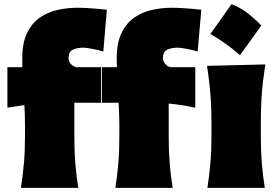

<svg xmlns="http://www.w3.org/2000/svg" viewBox="-20 -903 1336 923"><path d="M1092.7 -882.9Q1134 -867.9 1170 -839.9Q1206 -812 1236.1 -780.3Q1211.4 -745.4 1185.9 -710Q1160.3 -674.5 1133.5 -638Q1102.3 -665.4 1067.4 -690.9Q1032.5 -716.4 991.2 -739.5Q1044.3 -813.1 1092.7 -882.9ZM534.7 0Q543.9 -60.1 548.8 -117.7Q553.7 -175.3 553.7 -247.6V-305.2Q553.7 -327.1 552.7 -353.8Q551.8 -380.4 550.3 -409.2L469.7 -408.7V-580.1H542Q541 -604 541 -621.6Q541 -696.3 564 -743.9Q586.9 -791.5 625 -818.1Q663.1 -844.7 710 -855.2Q756.8 -865.7 805.2 -865.7Q829.6 -865.7 857.7 -864Q885.7 -862.3 910.2 -860.1Q934.6 -857.9 947.8 -856L930.2 -655.3Q909.2 -662.1 878.7 -668Q848.1 -673.8 834.5 -673.8Q804.7 -673.8 783.9 -664.1Q763.2 -654.3 763.2 -622.6Q763.2 -610.4 772.5 -597.9Q781.7 -585.4 798.3 -580.1H918.9V-385.3Q853 -399.4 791 -405.3V-247.6Q791 -175.3 795.7 -117.7Q800.3 -60.1 810.1 0ZM80.6 0Q89.8 -60.1 95 -117.7Q100.1 -175.3 100.1 -247.6V-305.2Q100.1 -325.2 99.4 -348.9Q98.6 -372.6 97.2 -397.9L15.6 -385.3V-580.1H87.9Q86.9 -604 86.9 -621.6Q86.9 -696.3 109.9 -743.9Q132.8 -791.5 171.1 -818.1Q209.5 -844.7 256.3 -855.2Q303.2 -865.7 351.6 -865.7Q376 -865.7 404.1 -864Q432.1 -862.3 456.3 -860.1Q480.5 -857.9 493.7 -856L476.6 -655.3Q462.4 -659.7 443.4 -664.1Q424.3 -668.5 407 -671.1Q389.6 -673.8 380.4 -673.8Q350.6 -673.8 330.1 -664.1Q309.6 -654.3 309.6 -622.6Q309.6 -610.4 318.8 -597.9Q328.1 -585.4 344.7 -580.1H465.8V-408.7Q431.6 -409.2 399.9 -409.2Q368.2 -409.2 337.4 -409.2V-247.6Q337.4 -175.3 342 -117.7Q346.7 -60.1 356.4 0ZM977.1 0Q986.3 -61 991.5 -119.1Q996.6 -177.2 996.6 -250.5V-308.6Q996.6 -371.1 993.7 -418.5Q990.7 -465.8 986.1 -505.9Q981.4 -545.9 975.1 -586.4L1255.4 -593.3Q1249 -551.8 1244.1 -510.7Q1239.3 -469.7 1236.6 -421.4Q1233.9 -373 1233.9 -308.6V-250.5Q1233.9 -177.2 1238.5 -119.1Q1243.2 -61 1252.9 0Z"/></svg>

Font: Pinar DS1 Black
Style: Regular
Weight: 900
Designer: Amin Abedi
Version: Version 3.000